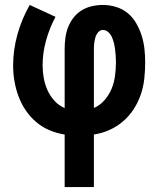

<svg xmlns="http://www.w3.org/2000/svg" viewBox="-20 -540 640 775"><path d="M241 215V3Q209 -2 179.5 -14.5Q150 -27 126 -47.5Q102 -68 84 -94.5Q66 -121 55 -150.5Q44 -180 38.5 -211.5Q33 -243 33 -275Q33 -339 50.5 -401.5Q68 -464 100 -520L204 -472Q180 -427 166 -377Q152 -327 152 -276Q152 -251 156.5 -225.5Q161 -200 171.5 -176.5Q182 -153 199.5 -133.5Q217 -114 241 -104V-343Q241 -365 244 -387.5Q247 -410 255 -430.5Q263 -451 277 -469Q291 -487 310 -498.5Q329 -510 351 -515Q373 -520 395 -520Q422 -520 448.5 -512Q475 -504 496 -486.5Q517 -469 530.5 -445Q544 -421 552 -395.5Q560 -370 563 -343Q566 -316 566 -289Q566 -256 562.5 -223Q559 -190 548.5 -159Q538 -128 520 -100Q502 -72 477 -50.5Q452 -29 422 -15.5Q392 -2 359 3V215ZM359 -104Q384 -115 402.5 -136.5Q421 -158 431 -183Q441 -208 444.5 -235.5Q448 -263 448 -290Q448 -303 447 -315.5Q446 -328 444.5 -340.5Q443 -353 440 -365.5Q437 -378 432 -389.5Q427 -401 417.5 -410Q408 -419 395 -419Q384 -419 376 -409.5Q368 -400 365 -389Q362 -378 360.5 -366.5Q359 -355 359 -343Z"/></svg>

Font: R Plex Mono
Style: Bold
Weight: 700
Monospace: yes
Designer: Belleve Invis
Foundry: Belleve Invis
Version: Version 31.8.0